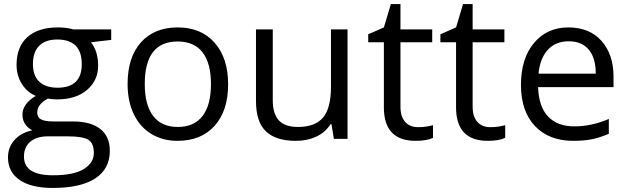

<svg xmlns="http://www.w3.org/2000/svg" viewBox="-20 -679 3073 939"><path d="M261.2 -250Q379.9 -250 379.9 -365.2Q379.9 -485.8 259.8 -485.8Q202.6 -485.8 171.9 -455.3Q141.1 -424.8 141.1 -366.2Q141.1 -307.6 172.9 -278.8Q204.6 -250 261.2 -250ZM97.2 86.9Q97.2 178.2 238.8 178.2Q340.8 178.2 389.9 147.7Q439 117.2 439 69.3Q439 21.5 412.1 4.6Q385.3 -12.2 311 -12.2H213.9Q158.7 -12.2 127.9 14.2Q97.2 40.5 97.2 86.9ZM258.8 -192.9Q234.9 -192.9 213.9 -196.8Q162.1 -169.4 162.1 -127.9Q162.1 -106 180.2 -95.5Q198.2 -85 242.2 -85H336.9Q423.8 -85 470.5 -48.3Q517.1 -11.7 517.1 58.1Q517.1 147 445.8 193.6Q374.5 240.2 237.8 240.2Q132.8 240.2 75.9 201.2Q19 162.1 19 90.8Q19 42 50.3 6.3Q81.5 -29.3 138.2 -42Q117.7 -51.3 103.8 -71Q89.8 -90.8 89.8 -118.2Q89.8 -170.9 154.8 -210Q113.3 -227.1 87.2 -268.1Q61 -309.1 61 -361.8Q61 -449.7 113.8 -497.3Q166.5 -544.9 263.2 -544.9Q305.2 -544.9 338.9 -535.2H523.9V-483.9L424.8 -472.2Q460 -428.2 460 -357.4Q460 -286.6 406.2 -239.7Q352.5 -192.9 258.8 -192.9Z M848.6 -476.1Q688 -476.1 688 -268.1Q688 -165.5 729 -111.8Q770 -58.1 849.6 -58.1Q929.2 -58.1 970.5 -111.6Q1011.7 -165 1011.7 -267.6Q1011.7 -370.1 970.5 -423.1Q929.2 -476.1 848.6 -476.1ZM847.7 9.8Q775.9 9.8 720.2 -23.9Q664.6 -57.6 634.3 -120.6Q604 -183.6 604 -268.1Q604 -398.9 669.4 -471.9Q734.9 -544.9 849.1 -544.9Q963.4 -544.9 1029.5 -470.2Q1095.7 -395.5 1095.7 -266.6Q1095.7 -137.7 1029.8 -64Q963.9 9.8 847.7 9.8Z M1314 -535.2V-188Q1314 -122.6 1343.8 -90.3Q1373.5 -58.1 1437 -58.1Q1521 -58.1 1559.8 -104Q1598.6 -149.9 1598.6 -253.9V-535.2H1679.7V0H1612.8L1601.1 -71.8H1596.7Q1571.8 -32.2 1527.6 -11.2Q1483.4 9.8 1426.8 9.8Q1329.1 9.8 1280.5 -36.6Q1231.9 -83 1231.9 -185.1V-535.2Z M1857.4 -153.8V-472.2H1780.8V-511.2L1857.4 -544.9L1891.6 -659.2H1938.5V-535.2H2093.8V-472.2H1938.5V-157.2Q1938.5 -108.9 1961.4 -83Q1984.4 -57.1 2024.4 -57.1Q2064.5 -57.1 2097.7 -66.9V-4.9Q2067.4 9.8 2012.7 9.8Q1857.4 9.8 1857.4 -153.8Z M2210.4 -153.8V-472.2H2133.8V-511.2L2210.4 -544.9L2244.6 -659.2H2291.5V-535.2H2446.8V-472.2H2291.5V-157.2Q2291.5 -108.9 2314.5 -83Q2337.4 -57.1 2377.4 -57.1Q2417.5 -57.1 2450.7 -66.9V-4.9Q2420.4 9.8 2365.7 9.8Q2210.4 9.8 2210.4 -153.8Z M2613.8 -318.8H2893.6Q2893.6 -395.5 2859.4 -436.3Q2825.2 -477.1 2761.2 -477.1Q2697.3 -477.1 2658.9 -435.1Q2620.6 -393.1 2613.8 -318.8ZM2783.7 9.8Q2665 9.8 2596.4 -62.5Q2527.8 -134.8 2527.8 -263.7Q2527.8 -392.6 2591.6 -468.8Q2655.3 -544.9 2759.3 -544.9Q2863.3 -544.9 2921.9 -478.8Q2980.5 -412.6 2980.5 -304.2V-252.9H2611.8Q2614.3 -158.7 2659.7 -109.9Q2705.1 -61 2789.1 -61Q2873 -61 2957.5 -97.2V-24.9Q2914.6 -6.3 2876.2 1.7Q2837.9 9.8 2783.7 9.8Z"/></svg>

Font: OpenSans-Regular
Style: Regular
Weight: 400
Foundry: Ascender Corporation
Version: Version 1.10